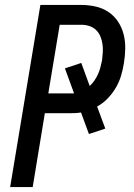

<svg xmlns="http://www.w3.org/2000/svg" viewBox="-20 -755 540 775"><path d="M21 0 143 -735H309Q338 -735 366.5 -728.5Q395 -722 418 -706.5Q441 -691 456.5 -667.5Q472 -644 479 -616.5Q486 -589 485.5 -559Q485 -529 480 -499Q476 -474 468.5 -449Q461 -424 447.5 -401Q434 -378 415 -358Q396 -338 372 -325L405 -236L339 -214L307 -301Q295 -299 283.5 -298.5Q272 -298 261 -298H161L112 0ZM175 -378H261Q265 -378 269.5 -378Q274 -378 279 -378L242 -479L308 -501L342 -408Q353 -418 361.5 -430.5Q370 -443 376 -456.5Q382 -470 385.5 -484Q389 -498 392 -512Q394 -528 395 -545Q396 -562 393.5 -578Q391 -594 385 -608.5Q379 -623 367.5 -634Q356 -645 340.5 -650Q325 -655 309 -655H221Z"/></svg>

Font: Iosevka Curly Medium Oblique
Style: Regular
Weight: 500
Italic angle: -9°
Monospace: yes
Designer: Belleve Invis
Foundry: Belleve Invis
Version: Version 11.1.0; ttfautohint (v1.8.3)